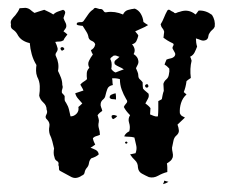

<svg xmlns="http://www.w3.org/2000/svg" viewBox="-20 -454 577 490"><path d="M30 -433Q35 -433 38 -433.5Q41 -434 45 -434Q53 -433 57.5 -429Q62 -425 68 -421Q74 -423 80 -425Q86 -427 93 -429Q99 -426 104.5 -423.5Q110 -421 116 -417Q121 -422 128 -424.5Q135 -427 141 -429Q148 -426 146 -419.5Q144 -413 142 -408Q144 -402 147 -396.5Q150 -391 149 -385Q148 -382 146 -379.5Q144 -377 142 -374Q148 -370 152 -366Q150 -363 147 -359.5Q144 -356 142 -351Q137 -348 131.5 -348Q126 -348 121 -347Q123 -343 124.5 -339Q126 -335 127 -331Q128 -326 124 -320.5Q120 -315 123 -310Q127 -302 128.5 -292.5Q130 -283 128 -273Q132 -265 135.5 -256Q139 -247 139 -237Q141 -232 139 -227Q137 -222 138 -217Q143 -212 145 -209Q145 -204 145 -200Q145 -196 149 -191Q154 -183 156 -174.5Q158 -166 160 -157Q169 -157 175.5 -164Q182 -171 180 -181Q184 -184 190 -190Q185 -196 179.5 -202Q174 -208 172 -216Q177 -218 182.5 -219.5Q188 -221 193 -223Q191 -228 189 -231Q187 -234 185 -238Q189 -243 193.5 -245.5Q198 -248 202 -252Q201 -260 201.5 -267.5Q202 -275 208 -281Q203 -290 207 -298.5Q211 -307 217 -315Q215 -318 214 -320.5Q213 -323 212 -326Q216 -328 219 -331.5Q222 -335 223 -341Q221 -347 214.5 -349.5Q208 -352 206 -358Q205 -366 200.5 -373Q196 -380 191 -388Q189 -388 186 -388.5Q183 -389 180 -389.5Q177 -390 176 -391.5Q175 -393 177 -396Q182 -398 186 -397.5Q190 -397 193 -400Q199 -408 204.5 -416.5Q210 -425 218 -430Q221 -435 225.5 -433.5Q230 -432 234 -431Q241 -432 244 -426.5Q247 -421 253 -423Q273 -426 294 -417Q298 -426 306.5 -428.5Q315 -431 324 -432Q334 -428 339.5 -418.5Q345 -409 346 -398Q351 -394 358 -390Q350 -385 341.5 -381.5Q333 -378 325 -374Q327 -371 329.5 -368.5Q332 -366 333 -363Q331 -355 328 -349Q325 -343 317 -341Q328 -328 321 -316Q332 -309 333 -299Q334 -294 331.5 -289Q329 -284 327 -280Q329 -275 331 -270.5Q333 -266 333 -261Q333 -255 337 -251.5Q341 -248 344 -244Q344 -233 345 -228Q348 -224 352 -221Q356 -218 359 -215Q361 -208 357.5 -202Q354 -196 351 -190Q355 -187 358 -184.5Q361 -182 364 -178Q364 -174 363.5 -170.5Q363 -167 363 -162Q368 -160 373 -158Q378 -156 383 -157Q384 -167 384 -176.5Q384 -186 384 -196Q392 -200 393 -201Q394 -206 395 -211.5Q396 -217 398 -222Q398 -227 397.5 -231.5Q397 -236 397 -240Q399 -247 404.5 -251.5Q410 -256 411 -264Q413 -272 412 -279Q410 -281 407 -284Q404 -287 400 -289Q401 -293 402.5 -296Q404 -299 405 -302Q410 -304 415.5 -305Q421 -306 425 -310Q429 -315 426 -320Q423 -325 421 -329Q419 -332 422 -337Q425 -342 420 -344Q407 -350 397 -358Q398 -362 398 -365Q398 -368 399 -373Q398 -378 394.5 -382Q391 -386 390 -392Q395 -400 398.5 -409Q402 -418 407 -427Q410 -431 414 -428Q418 -425 423 -423Q426 -419 430 -421Q434 -423 439 -424Q461 -432 479 -417Q482 -420 483.5 -422.5Q485 -425 487 -427Q505 -428 521 -416Q530 -402 528 -386Q526 -381 522 -378Q518 -375 515 -370Q512 -366 511.5 -360.5Q511 -355 506 -352Q499 -349 493 -351.5Q487 -354 480 -356Q480 -345 483 -335Q480 -327 476.5 -320Q473 -313 465 -309Q467 -307 467.5 -304Q468 -301 469 -299Q464 -279 467 -255Q464 -253 461 -251Q458 -249 456 -247Q454 -231 449 -219Q451 -217 453 -215.5Q455 -214 456 -213Q446 -204 442 -191Q438 -178 439 -165Q441 -160 444.5 -158Q448 -156 452 -154Q447 -149 442.5 -145Q438 -141 433 -136Q436 -128 436.5 -121Q437 -114 430 -108Q424 -103 422.5 -94Q421 -85 419 -77Q419 -71 420.5 -65Q422 -59 421 -53Q419 -47 415 -43.5Q411 -40 406 -37Q407 -31 407 -26Q407 -21 407 -15Q395 -12 383.5 -5.5Q372 1 360 -2Q351 -6 342 -11Q333 -16 332 -27Q332 -38 324.5 -45Q317 -52 312 -60Q316 -61 326 -63Q330 -74 327.5 -83.5Q325 -93 323 -103Q316 -105 309.5 -105Q303 -105 297 -106Q300 -114 310 -119Q313 -130 309.5 -140.5Q306 -151 312 -160Q301 -171 296 -181Q298 -186 302.5 -190.5Q307 -195 302 -201Q295 -213 290.5 -225.5Q286 -238 286 -252Q276 -255 266 -254Q267 -250 267 -246Q267 -242 268 -237Q257 -235 254 -227Q251 -219 249 -210Q248 -204 243 -200Q238 -196 237 -190Q236 -185 238 -180.5Q240 -176 241 -171Q238 -169 235 -166.5Q232 -164 229 -160Q230 -156 231.5 -151.5Q233 -147 232 -142Q230 -134 232.5 -126Q235 -118 235 -110Q231 -108 225.5 -106.5Q220 -105 217 -101Q218 -96 219.5 -92.5Q221 -89 223 -85Q215 -79 211 -77Q217 -75 224 -71.5Q231 -68 232 -60Q226 -54 213 -50Q208 -45 207 -37.5Q206 -30 201 -25Q197 -20 196 -14Q195 -8 189 -6Q182 -1 174.5 0Q167 1 159 -4Q153 -7 147 -10.5Q141 -14 135 -17Q130 -19 130.5 -24Q131 -29 129 -33Q131 -40 125.5 -43Q120 -46 119 -53Q117 -58 117 -64Q117 -70 118 -75Q116 -84 113.5 -93.5Q111 -103 107 -111Q104 -121 106 -131Q108 -141 100 -149Q94 -154 98 -161Q102 -168 99 -174Q99 -185 90.5 -192.5Q82 -200 80 -210Q82 -222 81.5 -234.5Q81 -247 75 -258Q72 -266 72 -273.5Q72 -281 73 -288Q65 -301 61 -315.5Q57 -330 56 -344Q46 -346 37.5 -351.5Q29 -357 24 -367Q20 -374 13 -378.5Q6 -383 8 -392Q6 -399 10 -404.5Q14 -410 19 -415Q23 -420 25.5 -424Q28 -428 30 -433ZM270 -312Q267 -310 263.5 -307Q260 -304 263 -300Q265 -295 265 -289Q265 -283 264 -278Q269 -271 275 -269Q280 -271 285 -273Q290 -275 296 -277Q290 -281 284 -283.5Q278 -286 273 -290Q270 -297 275.5 -301Q281 -305 285 -309Q281 -310 278 -311.5Q275 -313 270 -312ZM136 -333Q140 -335 143 -331.5Q146 -328 141 -326Q138 -323 135.5 -327Q133 -331 136 -333ZM352 -238Q356 -241 358 -237Q360 -233 357 -231Q353 -229 351 -232.5Q349 -236 352 -238ZM260 -204Q259 -210 264.5 -212.5Q270 -215 275 -216Q276 -211 276 -207.5Q276 -204 276 -200Q271 -201 267 -201Q263 -201 260 -204ZM267 -160Q270 -161 273.5 -160Q277 -159 279 -158Q277 -154 269 -150Q266 -151 265 -155Q264 -159 267 -160ZM302 -93Q309 -90 302 -87Q296 -90 302 -93ZM399 7Q404 8 410 10Q407 12 403.5 13.5Q400 15 396 16Q397 14 398 11.5Q399 9 399 7Z"/></svg>

Font: ErikasBuero
Style: Regular
Weight: 400
Designer: Peter Wiegel
Foundry: Peter Wiegel
Version: Version 1.006